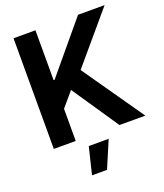

<svg xmlns="http://www.w3.org/2000/svg" viewBox="-170 -840 1016 1186"><g transform="rotate(-20 338.5 -247.5)"><path d="M61 0V-727.5H205.1V-399.9H211.9L484.9 -727.5H659.7L383.3 -401.4L662.6 0H492.7L285.6 -306.2L205.1 -211.4V0ZM227.1 233.9 270 57.1H400.9L325.7 233.9Z"/></g></svg>

Font: Inter Cardless Tabular Bold
Style: Bold
Weight: 700
Designer: Rasmus Andersson
Foundry: rsms
Version: Version 4.000;git-4fc901f